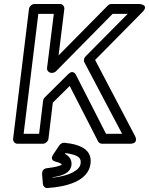

<svg xmlns="http://www.w3.org/2000/svg" viewBox="-20 -699 750 967"><path d="M99 -25 173 -629H251L217 -357C215 -342 228 -332 239 -332H243C250 -332 258 -336 263 -341L547 -629H623L411 -415C403 -407 400 -394 405 -385L595 -25H514L363 -321C362 -323 349 -351 323 -325L205 -208C200 -203 198 -197 197 -191L177 -25ZM46 0C45 11 53 25 68 25H196C207 25 222 15 224 0L246 -182L331 -266L474 13C478 20 485 25 494 25H634C682 25 660 -14 660 -14L459 -397L697 -638C734 -675 683 -679 683 -679H542C535 -679 527 -676 522 -670L275 -420L304 -654C305 -665 297 -679 282 -679H154C143 -679 128 -669 126 -654ZM310 72C381 82 389 99 386 125C382 158 331 187 244 196V194C282 188 334 178 340 132C343 104 326 85 307 76ZM305 20C296 19 285 24 279 33L248 79C228 109 258 114 260 115C289 122 291 129 291 131C285 135 257 144 217 148C196 150 191 167 192 178L196 228C197 238 206 249 219 248C311 242 425 215 436 125C444 58 392 29 305 20Z"/></svg>

Font: Falling Sky
Style: ExtOuObl
Weight: 400
Designer: Paul D. Hunt
Foundry: Adobe Systems Incorporated
Version: Version 1.02